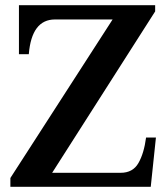

<svg xmlns="http://www.w3.org/2000/svg" viewBox="-20 -720 648 740"><path d="M20 -34 414 -645H192Q102 -645 91 -511H53V-700H578V-676L181 -54H445Q492 -54 513.5 -91.5Q535 -129 543 -190H581L561 0H20Z"/></svg>

Font: Taviraj SemiBold
Style: Regular
Weight: 600
Designer: Katatrad Team
Foundry: CadsonDemak
Version: Version 1.001